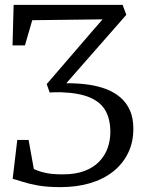

<svg xmlns="http://www.w3.org/2000/svg" viewBox="-20 -763 596 789"><path d="M228 6Q173 6 134 -1.2Q95 -8.5 70 -16.8Q45 -25 32 -28L51 -188H97.5L119 -68.5Q124 -66.5 136.8 -61.2Q149.5 -56 174 -51.2Q198.5 -46.5 238.5 -46.5Q289.5 -46.5 326.5 -60.2Q363.5 -74 387.2 -98.5Q411 -123 422.2 -154.5Q433.5 -186 433.5 -220.5Q433.5 -271.5 414.2 -307Q395 -342.5 350.2 -362Q305.5 -381.5 228.5 -384Q217 -384 205.8 -383.8Q194.5 -383.5 184 -383L172 -417.5L352 -626.5L401.5 -683.5L112.5 -680L82.5 -576.5H31.5L36 -743H484L499 -702L252.5 -421Q277.5 -421 301.5 -419.5Q325.5 -418 348 -414.5Q386.5 -408.5 419 -395.8Q451.5 -383 476 -361.5Q500.5 -340 514.2 -308.8Q528 -277.5 528 -233.5Q528 -178 506.2 -133.8Q484.5 -89.5 444.8 -58Q405 -26.5 350 -10.2Q295 6 228 6Z"/></svg>

Font: Merriweather 24pt Light
Style: Regular
Weight: 300
Designer: Eben Sorkin
Foundry: Eben Sorkin
Version: Version 2.100